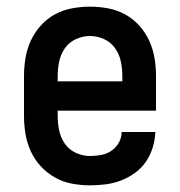

<svg xmlns="http://www.w3.org/2000/svg" viewBox="-20 -548 540 576"><path d="M250 8Q223 8 196 3Q169 -2 145 -15.5Q121 -29 102.5 -49Q84 -69 72.5 -94Q61 -119 56.5 -146Q52 -173 52 -200V-320Q52 -347 56.5 -374Q61 -401 72.5 -426Q84 -451 102.5 -471.5Q121 -492 145 -505Q169 -518 196 -523Q223 -528 250 -528Q277 -528 304 -523Q331 -518 355 -505Q379 -492 397.5 -471.5Q416 -451 427.5 -426Q439 -401 443.5 -374Q448 -347 448 -320V-216H153V-200Q153 -178 157.5 -156.5Q162 -135 174.5 -117Q187 -99 207.5 -89.5Q228 -80 250 -80Q266 -80 283 -83Q300 -86 314 -95.5Q328 -105 336.5 -120Q345 -135 345 -152H446Q445 -128 438 -105Q431 -82 417.5 -62.5Q404 -43 384.5 -29Q365 -15 343 -6.5Q321 2 297 5Q273 8 250 8ZM347 -304V-320Q347 -342 342.5 -363.5Q338 -385 325.5 -403Q313 -421 292.5 -430.5Q272 -440 250 -440Q228 -440 207.5 -430.5Q187 -421 174.5 -403Q162 -385 157.5 -363.5Q153 -342 153 -320V-304Z"/></svg>

Font: Iosevka Term Semibold
Style: Regular
Weight: 600
Monospace: yes
Designer: Belleve Invis
Foundry: Belleve Invis
Version: Version 31.4.0